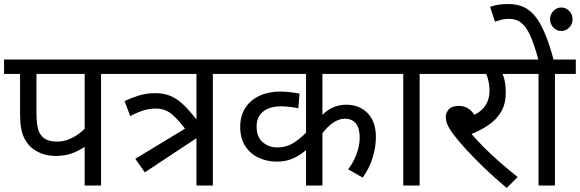

<svg xmlns="http://www.w3.org/2000/svg" viewBox="-20 -916 2863 948"><path d="M479 -551V0H398V-227L417 -203Q396 -189 372 -175.5Q348 -162 319.5 -154Q291 -146 254 -146Q214 -146 181.5 -159.5Q149 -173 128 -194Q111 -212 100 -233.5Q89 -255 84 -285Q79 -315 79 -358V-551H0V-622H583V-551ZM398 -551H160V-369Q160 -328 163 -304Q166 -280 172.5 -265.5Q179 -251 190 -240Q202 -228 220 -222.5Q238 -217 263 -217Q294 -217 322.5 -229Q351 -241 374.5 -259.5Q398 -278 414 -298L398 -246Z M1031 -551V0H950V-551H568V-622H1134V-551ZM695 -65 648 -132 937 -307 976 -251ZM595 -417Q629 -433 666 -444.5Q703 -456 747 -456Q791 -456 825 -441Q859 -426 893.5 -391.5Q928 -357 971 -298L965 -274L911 -258Q886 -291 866 -314.5Q846 -338 828 -352.5Q810 -367 791 -373.5Q772 -380 749 -380Q721 -380 692.5 -372Q664 -364 623 -343Z M1897 -551H1572V-336L1568 -345Q1592 -371 1623 -385Q1654 -399 1689 -399Q1754 -399 1795 -357.5Q1836 -316 1836 -239Q1836 -193 1821 -141Q1806 -89 1771 -39L1699 -80Q1724 -112 1740 -154Q1756 -196 1756 -237Q1756 -284 1736.5 -307Q1717 -330 1682 -330Q1655 -330 1626 -311Q1597 -292 1567 -252L1572 -277V0H1491V-210L1505 -186Q1489 -172 1466.5 -156Q1444 -140 1414.5 -129Q1385 -118 1346 -118Q1299 -118 1257.5 -137Q1216 -156 1191 -194.5Q1166 -233 1166 -290Q1166 -344 1191 -383Q1216 -422 1261 -443Q1306 -464 1364 -464Q1387 -464 1415.5 -460.5Q1444 -457 1459 -454L1453 -381Q1437 -385 1412.5 -388Q1388 -391 1369 -391Q1311 -391 1279 -365Q1247 -339 1247 -292Q1247 -239 1277.5 -213.5Q1308 -188 1348 -188Q1398 -188 1436.5 -215Q1475 -242 1508 -278L1491 -224V-551H1120V-622H1897Z M2052 -551V0H1971V-551H1882V-622H2155V-551Z M2425 -551 2453 -566Q2464 -550 2470.5 -523Q2477 -496 2477 -458Q2477 -402 2454 -363.5Q2431 -325 2391 -298Q2351 -271 2300 -251L2304 -259Q2334 -224 2371.5 -186.5Q2409 -149 2451 -112.5Q2493 -76 2536 -42L2482 12Q2423 -37 2371 -87Q2319 -137 2279 -181Q2239 -225 2216 -256Q2194 -287 2187.5 -305Q2181 -323 2181 -340Q2181 -359 2196 -376Q2211 -393 2245 -393Q2283 -393 2307 -368Q2331 -343 2350 -300L2288 -335Q2345 -354 2371 -387.5Q2397 -421 2397 -468Q2397 -497 2389.5 -525.5Q2382 -554 2371 -565L2416 -551H2141V-622H2565V-551Z M2720 -551V0H2639V-551H2550V-622H2823V-551ZM2640 -615Q2619 -694 2598.5 -739.5Q2578 -785 2553 -804Q2528 -823 2494 -823Q2472 -823 2455 -818.5Q2438 -814 2424 -809L2400 -882Q2421 -890 2442 -893Q2463 -896 2491 -896Q2532 -896 2564 -882Q2596 -868 2622 -836Q2648 -804 2671 -749.5Q2694 -695 2715 -615ZM2696 -821Q2696 -845 2712.5 -862Q2729 -879 2751 -879Q2774 -879 2790.5 -862Q2807 -845 2807 -821Q2807 -797 2790.5 -780Q2774 -763 2751 -763Q2729 -763 2712.5 -780Q2696 -797 2696 -821Z"/></svg>

Font: Noto Sans Devanagari
Style: Regular
Weight: 400
Designer: Jelle Bosma - Monotype Design Team
Foundry: Monotype Imaging Inc.
Version: Version 2.003